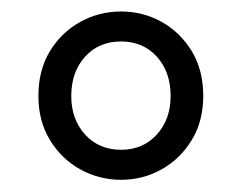

<svg xmlns="http://www.w3.org/2000/svg" viewBox="-20 -785 410 326"><path d="M185.6 -479.7Q148.3 -479.7 116.2 -497.5Q84.1 -515.3 64.7 -547.4Q45.2 -579.4 45.2 -621.9Q45.2 -666 64.7 -698Q84.1 -730 116.2 -747.8Q148.3 -765.5 185.6 -765.5Q222.8 -765.5 254.5 -747.8Q286.2 -730 305.7 -698Q325.1 -666 325.1 -621.9Q325.1 -579.4 305.7 -547.4Q286.2 -515.3 254.5 -497.5Q222.8 -479.7 185.6 -479.7ZM185.6 -530.7Q222.8 -530.7 246.3 -556.6Q269.7 -582.4 269.7 -621.9Q269.7 -662.9 246.3 -688.8Q222.8 -714.6 185.6 -714.6Q147.9 -714.6 124.5 -688.8Q101 -662.9 101 -621.9Q101 -582.4 124.5 -556.6Q147.9 -530.7 185.6 -530.7Z"/></svg>

Font: Noto Sans HK Thin
Style: Regular
Weight: 100
Designer: Ryoko NISHIZUKA 西塚涼子 (kana, bopomofo & ideographs); Paul D. Hunt (Latin, Greek & Cyrillic); Sandoll Communications 산돌커뮤니
Foundry: Adobe
Version: Version 2.004-H2;hotconv 1.0.118;makeotfexe 2.5.65603